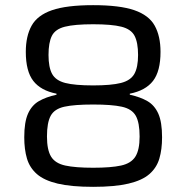

<svg xmlns="http://www.w3.org/2000/svg" viewBox="-20 -716 723 744"><path d="M341 8Q256 8 203.5 -4.5Q151 -17 123 -41.5Q95 -66 84.5 -101.5Q74 -137 74 -184Q74 -243 88.5 -275.5Q103 -308 130.5 -324Q158 -340 199 -349V-353Q138 -365 109 -402.5Q80 -440 80 -515Q80 -576 102.5 -616.5Q125 -657 181.5 -676.5Q238 -696 341 -696Q444 -696 500.5 -676.5Q557 -657 579.5 -616.5Q602 -576 602 -515Q602 -440 573 -402.5Q544 -365 483 -353V-349Q524 -340 551.5 -324Q579 -308 593.5 -275.5Q608 -243 608 -184Q608 -137 597.5 -101.5Q587 -66 559 -41.5Q531 -17 478 -4.5Q425 8 341 8ZM341 -385Q411 -385 448.5 -394.5Q486 -404 500.5 -429.5Q515 -455 515 -503Q515 -551 501.5 -577Q488 -603 450.5 -612.5Q413 -622 341 -622Q269 -622 231.5 -612.5Q194 -603 181 -577Q168 -551 168 -503Q168 -455 182 -429.5Q196 -404 233 -394.5Q270 -385 341 -385ZM341 -66Q410 -66 449 -74.5Q488 -83 504.5 -109Q521 -135 521 -187Q521 -241 506 -267.5Q491 -294 452 -302.5Q413 -311 341 -311Q268 -311 229.5 -302.5Q191 -294 176.5 -267.5Q162 -241 162 -187Q162 -135 178 -109Q194 -83 233 -74.5Q272 -66 341 -66Z"/></svg>

Font: Saira
Style: Regular
Weight: 400
Designer: Hector Gatti with collaboration of the Omnibus-Type team
Foundry: Omnibus-Type
Version: Version 1.100; ttfautohint (v1.8.3)